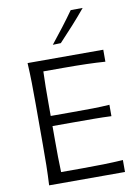

<svg xmlns="http://www.w3.org/2000/svg" viewBox="-106 -1081 832 1150"><g transform="rotate(-10 309.5 -506.0)"><path d="M97.2 0Q100.6 -62.5 101.6 -120.1Q102.5 -177.7 102.5 -246.6V-495.6Q102.5 -564.9 101.6 -622.8Q100.6 -680.7 97.2 -743.7H557.6V-670.9Q504.4 -674.8 443.8 -676.5Q383.3 -678.2 300.8 -678.2H181.6Q179.7 -630.9 179.2 -584.5Q178.7 -538.1 178.7 -484.4V-407.7H308.6Q381.3 -407.7 434.3 -408.4Q487.3 -409.2 536.6 -412.6V-343.3Q484.4 -345.7 431.6 -345.9Q378.9 -346.2 307.6 -346.2H178.7V-257.8Q178.7 -204.6 179.2 -158.7Q179.7 -112.8 181.6 -65.9H307.6Q377 -65.9 439 -67.4Q501 -68.8 558.6 -72.8V0ZM265.1 -825.2Q302.2 -871.6 337.9 -918Q373.5 -964.4 406.7 -1011.2L479.5 -1011.7Q440.4 -964.4 398.9 -918.5Q357.4 -872.6 314 -826.7Z"/></g></svg>

Font: Pinar-FD Regular
Style: FD-Regular
Weight: 400
Designer: Amin Abedi
Version: Version 3.000